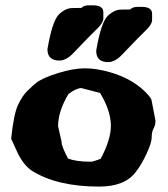

<svg xmlns="http://www.w3.org/2000/svg" viewBox="-20 -688 632 723"><path d="M387.2 -454.1Q342.3 -454.1 342.3 -496.6V-497.6Q360.8 -605 386 -628.4Q411.1 -651.9 436 -651.9Q460.9 -651.9 470.2 -652.3Q478.5 -661.6 497.1 -662.1H513.7Q552.7 -662.1 552.7 -636.2V-612.3Q552.7 -596.7 530 -574.5Q507.3 -552.2 497.8 -542.5Q488.3 -532.7 477.5 -521.5Q456.1 -499.5 439 -481.4Q412.6 -454.1 387.2 -454.1ZM203.6 -460Q158.7 -460 158.7 -502.4V-503.4Q177.2 -610.8 202.4 -634.3Q227.5 -657.7 252.4 -657.7Q277.3 -657.7 286.6 -658.2Q294.9 -667.5 313.5 -668H330.1Q369.1 -668 369.1 -642.1V-618.2Q369.1 -602.5 346.4 -580.3Q323.7 -558.1 314.2 -548.3Q304.7 -538.6 293.9 -527.3Q272.5 -505.4 255.4 -487.3Q229 -460 203.6 -460ZM397.5 -219.7Q395.5 -273.9 356.9 -337.9L286.1 -356.4Q266.1 -355.5 237.8 -334Q198.7 -268.6 198.7 -212.9L211.9 -154.3V-153.8Q211.9 -136.7 236.3 -90.8Q268.1 -79.1 319.8 -79.1H323.7Q329.6 -79.1 358.9 -89.8Q397.5 -161.6 397.5 -213.9Q397.5 -214.4 397.5 -215.3ZM22 -165.5Q31.7 -259.8 48.3 -293.9Q64.9 -328.1 81.5 -344.2Q98.1 -360.4 104.2 -365.7Q110.4 -371.1 115.7 -375.5Q139.6 -394.5 197.8 -412.6Q255.9 -430.7 299.3 -430.7Q342.8 -430.7 392.6 -416.5Q487.3 -389.6 540 -328.1Q547.4 -319.8 550.3 -312.5L565.4 -234.4V-233.4Q565.4 -216.8 558.3 -204.3Q551.3 -191.9 551.3 -171.1Q551.3 -150.4 531.5 -108.2Q511.7 -65.9 490.2 -39.1Q449.2 14.6 353.5 14.6Q195.8 14.6 101.1 -44.4Q71.3 -63.5 47.9 -108.9Z"/></svg>

Font: Drukaatie burti
Style: Heavy
Weight: 800
Version: Version 0.14